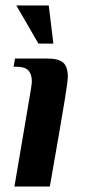

<svg xmlns="http://www.w3.org/2000/svg" viewBox="-20 -685 311 705"><path d="M81 -283Q97 -374 97 -385Q97 -413 84 -426.5Q71 -440 40 -440H30L35 -470H155Q195 -470 212 -455Q229 -440 229 -403Q229 -388 218 -319.5Q207 -251 163 0H33ZM121 -525 40 -665H159L176 -525Z"/></svg>

Font: Philosopher
Style: Bold Italic
Weight: 700
Italic angle: -10°
Designer: Jovanny Lemonad
Foundry: Jovanny Lemonad
Version: Version 2.000